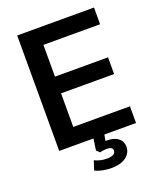

<svg xmlns="http://www.w3.org/2000/svg" viewBox="-159 -790 903 1080"><g transform="rotate(-20 292.5 -250.0)"><path d="M75.5 0H535.3V-100H196.1V-301H513.7V-401H196.1V-591.2H535.3V-691.2H75.5ZM322.5 191.2C391.2 191.2 439.2 157.8 439.2 106.9C439.2 62.7 403.9 36.3 350 36.3C336.3 36.3 320.6 39.2 304.9 44.1L336.3 54.9L349 -19.6H283.3L270.6 68.6L289.2 86.3C305.9 81.4 316.7 80.4 329.4 80.4C354.9 80.4 365.7 88.2 365.7 102.9C365.7 122.5 347.1 132.4 312.7 132.4C285.3 132.4 263.7 126.5 240.2 115.7L222.5 170.6C247.1 184.3 284.3 191.2 322.5 191.2Z"/></g></svg>

Font: LL Pando Sans
Style: Bold
Weight: 700
Designer: Joshua Smith
Foundry: Joshua Smith
Version: Version 1.000;Glyphs 3.2.1 (3258)